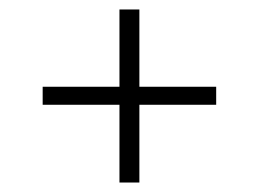

<svg xmlns="http://www.w3.org/2000/svg" viewBox="-20 -495 546 405"><path d="M232 -274H70V-312H232V-475H274V-312H436V-274H274V-110H232Z"/></svg>

Font: Bellota Text Light
Style: Regular
Weight: 300
Designer: Kemie Guaida
Foundry: Kemie Guaida
Version: Version 4.001